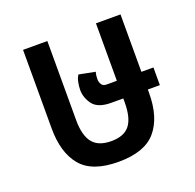

<svg xmlns="http://www.w3.org/2000/svg" viewBox="-99 -621 748 735"><g transform="rotate(-20 274.5 -253.0)"><path d="M265 11Q158 11 112.5 -43.5Q67 -98 67 -197V-517H166V-195Q166 -133 189.5 -103Q213 -73 266 -73Q318 -73 341 -102.5Q364 -132 364 -195V-211H316Q261 -211 240.5 -238.5Q220 -266 220 -298Q220 -313 223.5 -329.5Q227 -346 234 -356L300 -343Q296 -331 296 -315Q296 -302 302 -292.5Q308 -283 322 -283H364V-517H464V-283H513V-211H464V-197Q464 -98 418 -43.5Q372 11 265 11Z"/></g></svg>

Font: Noto Sans Thai UI Cond Med
Style: Regular
Weight: 500
Width: 3
Designer: Monotype Design Team
Foundry: Monotype Imaging Inc.
Version: Version 2.000; ttfautohint (v1.8.4.7-5d5b)